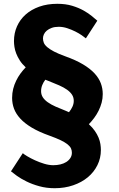

<svg xmlns="http://www.w3.org/2000/svg" viewBox="-20 -740 620 999"><path d="M514.6 -250.5Q514.6 -227.1 508.8 -205.6Q502.9 -184.1 493.2 -164.3Q483.4 -144.5 470.2 -126.7Q457 -108.9 442.4 -93.8Q461.4 -76.2 473.6 -58.6Q485.8 -41 492.9 -23.7Q500 -6.3 502.4 9.8Q504.9 25.9 504.9 40.5Q504.9 83 486.8 119.4Q468.8 155.8 436.8 182.4Q404.8 209 360.6 224.1Q316.4 239.3 264.6 239.3Q221.7 239.3 184.6 229Q147.5 218.8 118.2 204.3Q88.9 189.9 68.1 175Q47.4 160.2 37.1 151.4L98.6 57.1Q105 63 122.6 73.5Q140.1 84 162.6 94.2Q185.1 104.5 210.2 112.1Q235.4 119.6 257.3 119.6Q276.4 119.6 293.9 115.5Q311.5 111.3 324.7 103Q337.9 94.7 345.9 82.5Q354 70.3 354 54.7Q354 43 349.6 32.7Q345.2 22.5 332.3 11.7Q319.3 1 296.6 -10Q273.9 -21 237.3 -34.2Q182.6 -53.7 145.5 -75.9Q108.4 -98.1 85.7 -122.8Q63 -147.5 53 -174.3Q43 -201.2 43 -230.5Q43 -255.4 48.6 -277.6Q54.2 -299.8 64 -319.8Q73.7 -339.8 86.4 -357.2Q99.1 -374.5 113.8 -389.6Q94.7 -407.2 83 -425.5Q71.3 -443.8 64.5 -461.4Q57.6 -479 55.2 -495.6Q52.7 -512.2 52.7 -526.4Q52.7 -567.4 68.4 -602.8Q84 -638.2 113.3 -664.3Q142.6 -690.4 184.3 -705.3Q226.1 -720.2 278.3 -720.2Q321.3 -720.2 355.2 -710Q389.2 -699.7 414.8 -685.3Q440.4 -670.9 458.3 -656Q476.1 -641.1 486.3 -632.3L426.8 -540.5Q419.9 -546.4 405.5 -556.4Q391.1 -566.4 371.6 -576.2Q352.1 -585.9 329.8 -593.3Q307.6 -600.6 285.6 -600.6Q264.6 -600.6 249.3 -595Q233.9 -589.4 223.6 -580.8Q213.4 -572.3 208.5 -561.5Q203.6 -550.8 203.6 -540.5Q203.6 -528.8 208 -517.6Q212.4 -506.3 225.3 -495.1Q238.3 -483.9 261 -471.9Q283.7 -460 320.3 -446.8Q375 -427.2 412.1 -405Q449.2 -382.8 471.9 -358.2Q494.6 -333.5 504.6 -306.6Q514.6 -279.8 514.6 -250.5ZM215.8 -325.2Q206.1 -312.5 200 -297.6Q193.8 -282.7 193.8 -265.6Q193.8 -247.6 202.9 -233.6Q211.9 -219.7 228.8 -207.8Q245.6 -195.8 269.8 -185.1Q293.9 -174.3 324.2 -162.6L338.9 -156.2Q350.1 -169.9 356.9 -184.8Q363.8 -199.7 363.8 -215.3Q363.8 -233.4 354.7 -247.3Q345.7 -261.2 328.9 -273.2Q312 -285.2 287.8 -295.9Q263.7 -306.6 233.4 -318.4Z"/></svg>

Font: Ufes Sans ExtraBold
Style: Regular
Weight: 800
Designer: Ricardo Esteves & Filipe Motta
Foundry: ProDesignUfes - Ricardo Esteves, Filipe Motta (This is a derivative work, based on Roboto family, by Christian Robertson
Version: Version 2.0